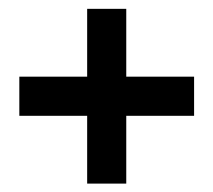

<svg xmlns="http://www.w3.org/2000/svg" viewBox="-20 -514 490 441"><path d="M425.8 -337.9V-248H270V-92.3H180.2V-248H24.4V-337.9H180.2V-493.7H270V-337.9Z"/></svg>

Font: Anka/Coder Narrow
Style: Bold
Weight: 700
Width: 3
Monospace: yes
Version: Version 001.100